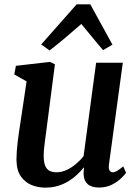

<svg xmlns="http://www.w3.org/2000/svg" viewBox="-20 -851 638 881"><path d="M188 10Q155.5 10 125.5 -1.8Q95.5 -13.5 75.8 -41.5Q56 -69.5 55.5 -118.5Q55.5 -136 57 -156.8Q58.5 -177.5 61.2 -200.8Q64 -224 67.5 -247.8Q71 -271.5 74.5 -293.5L102 -477.5L45.5 -509.5L53 -549L209.5 -567L232 -556L197.5 -289.5Q195 -268 192 -247Q189 -226 186.5 -206.2Q184 -186.5 182.2 -169Q180.5 -151.5 180.5 -137Q180.5 -107.5 187.2 -90.8Q194 -74 207.2 -67.2Q220.5 -60.5 239.5 -60.5Q263 -60.5 286 -71.2Q309 -82 329 -99Q349 -116 363.5 -134.5L421 -563H543.5L480 -97Q477.5 -78 482.5 -69.2Q487.5 -60.5 497 -60.5Q506.5 -60.5 516.8 -66.5Q527 -72.5 545.5 -87.5L558.5 -58.5Q554 -51 537.5 -34.5Q521 -18 494.5 -4.2Q468 9.5 434.5 9.5Q399.5 9.5 382.2 -6.2Q365 -22 364 -48.5Q363.5 -51 363.5 -54.5Q363.5 -58 363.8 -62.5Q364 -67 364.5 -71.8Q365 -76.5 365.5 -81L364 -82Q350 -65 332.8 -48.8Q315.5 -32.5 293.8 -19.2Q272 -6 245.8 2Q219.5 10 188 10ZM207.5 -619.5 169 -647 331.5 -831H394.5L496 -646L453 -621Q428 -649.5 403.5 -680Q379 -710.5 353 -741Q318 -710 281.2 -679Q244.5 -648 207.5 -619.5Z"/></svg>

Font: Merriweather SemiBold
Style: Italic
Weight: 600
Italic angle: -7.8°
Version: Version 2.101